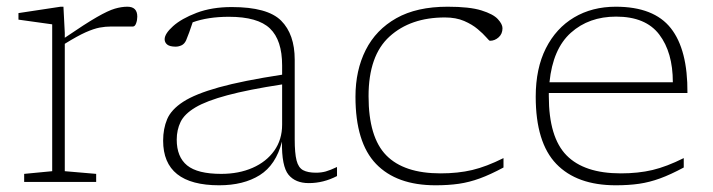

<svg xmlns="http://www.w3.org/2000/svg" viewBox="-20 -542 2124 572"><path d="M173 -444V-429.5Q234.5 -471.5 268.5 -491Q302.5 -510.5 322.2 -516.2Q342 -522 359.5 -522Q389 -522 389 -492.5Q389 -482 385.5 -472.5Q382 -463 376 -463H311Q294 -463 276.8 -459.8Q259.5 -456.5 235.2 -445.8Q211 -435 173 -411.5V-32L266.5 -24V0H52V-24L135.5 -32V-469.5L35 -483.5V-503L160.5 -522H169Z M900 3.5Q860 3.5 839.5 -21.5Q819 -46.5 820 -120Q802 -50.5 753.8 -20.2Q705.5 10 633 10Q466 10 466 -123Q466 -158.5 478 -187Q490 -215.5 525.8 -238.8Q561.5 -262 632.2 -281.8Q703 -301.5 820.5 -319.5V-347Q820.5 -422.5 784.2 -457.2Q748 -492 662 -492Q599.5 -492 554 -475.5Q549 -460 543.8 -445.8Q538.5 -431.5 534.5 -422Q529.5 -411 520.8 -407Q512 -403 503.5 -403Q486 -403 478.2 -409.2Q470.5 -415.5 470.5 -425Q470.5 -441.5 495.5 -464Q520.5 -486.5 565.8 -503.8Q611 -521 670.5 -521Q777 -521 817.5 -480.5Q858 -440 858 -364V-127Q858 -85.5 863.5 -64Q869 -42.5 883 -35Q897 -27.5 921.5 -27.5Q937 -27.5 950.5 -31.2Q964 -35 984 -44.5V-17.5Q943.5 3.5 900 3.5ZM506.5 -126Q506.5 -74.5 537.5 -49.2Q568.5 -24 639 -24Q691.5 -24 732.5 -42Q773.5 -60 797 -93Q820.5 -126 820.5 -170.5V-290.5Q719.5 -275 657.2 -258.2Q595 -241.5 562.2 -222Q529.5 -202.5 518 -178.8Q506.5 -155 506.5 -126Z M1313.5 -522Q1379 -522 1414.2 -511Q1449.5 -500 1463.2 -485Q1477 -470 1477 -458Q1477 -441 1465.5 -430.8Q1454 -420.5 1439.5 -420.5Q1437.5 -420.5 1428.5 -431Q1419.5 -441.5 1403.2 -455.2Q1387 -469 1362.8 -479.5Q1338.5 -490 1305.5 -490Q1203 -490 1140.5 -433.2Q1078 -376.5 1078 -255.5Q1078 -133 1130.8 -79.2Q1183.5 -25.5 1292.5 -25.5Q1344.5 -25.5 1386.8 -35.5Q1429 -45.5 1480 -71V-43Q1441 -22 1409.5 -10.5Q1378 1 1347 5.5Q1316 10 1277.5 10Q1161.5 10 1100.2 -53.8Q1039 -117.5 1039 -254Q1039 -332.5 1069.5 -393Q1100 -453.5 1160.8 -487.8Q1221.5 -522 1313.5 -522Z M1814.5 -522Q1928 -522 1978.5 -458Q2029 -394 2028 -265H1615Q1615 -260.5 1615 -255.5Q1615 -133 1667.8 -79.2Q1720.5 -25.5 1829.5 -25.5Q1881.5 -25.5 1923.8 -35.5Q1966 -45.5 2017 -71V-43Q1978 -22 1946.5 -10.5Q1915 1 1884 5.5Q1853 10 1814.5 10Q1698.5 10 1637.2 -53.8Q1576 -117.5 1576 -254Q1576 -338 1606.2 -398Q1636.5 -458 1690.2 -490Q1744 -522 1814.5 -522ZM1815.5 -492.5Q1734.5 -492.5 1680.8 -444.5Q1627 -396.5 1617 -297H1984.5Q1984.5 -386 1944 -439.2Q1903.5 -492.5 1815.5 -492.5Z"/></svg>

Font: Newsreader 6pt ExtraLight
Style: Regular
Weight: 275
Designer: Hugues Gentile
Foundry: Production Type
Version: Version 1.003; ttfautohint (v1.8.3)